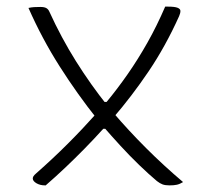

<svg xmlns="http://www.w3.org/2000/svg" viewBox="-20 -550 640 580"><path d="M66 -526Q75 -528 83 -528.5Q91 -529 102 -529Q114 -529 120 -525.5Q126 -522 129 -515Q165 -436 209.5 -365Q254 -294 306 -229L321 -211Q368 -156 421 -103Q474 -50 533 0Q528 3 523.5 5Q519 7 514.5 8Q510 9 504.5 9.5Q499 10 492 10Q479 10 471 7Q463 4 454 -3Q429 -24 400.5 -51.5Q372 -79 344 -109.5Q316 -140 290 -170L273 -191Q214 -265 160.5 -349Q107 -433 66 -526ZM271 -207 313 -161H292Q264 -130 235 -100.5Q206 -71 177 -43.5Q148 -16 118 10H116Q101 10 90 3.5Q79 -3 79 -11Q79 -14 81 -17.5Q83 -21 90 -27Q140 -71 185 -116Q230 -161 271 -207ZM487 -530Q508 -530 516.5 -526.5Q525 -523 525 -517Q525 -513 524 -509.5Q523 -506 521 -501Q480 -410 429 -334.5Q378 -259 321 -193L283 -242H302Q335 -282 366 -326.5Q397 -371 425.5 -421.5Q454 -472 479 -530Z"/></svg>

Font: Recursive Monospace Casual Light
Style: Regular
Weight: 300
Version: Version 1.047